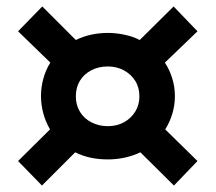

<svg xmlns="http://www.w3.org/2000/svg" viewBox="-20 -655 668 595"><path d="M110 -80 36 -156 135 -254Q121 -278 114 -304.5Q107 -331 107 -357Q107 -385 114.5 -412Q122 -439 136 -461L36 -558L111 -635L215 -531Q237 -542 262.5 -547.5Q288 -553 314 -553Q339 -553 365.5 -547.5Q392 -542 413 -531L518 -635L592 -558L491 -461Q506 -438 514 -411.5Q522 -385 522 -357Q522 -329 514 -302.5Q506 -276 492 -254L592 -156L519 -80L415 -183Q392 -172 366.5 -166.5Q341 -161 314 -161Q285 -161 260 -166.5Q235 -172 213 -183ZM314 -264Q342 -264 364 -276Q386 -288 399 -309Q412 -330 412 -356Q412 -384 399 -404.5Q386 -425 364 -437Q342 -449 314 -449Q285 -449 262.5 -437Q240 -425 227.5 -404.5Q215 -384 215 -356Q215 -330 227.5 -309Q240 -288 263 -276Q286 -264 314 -264Z"/></svg>

Font: Hubot Sans Condensed ExtraLight SemiBold
Style: Regular
Weight: 600
Version: Version 2.000